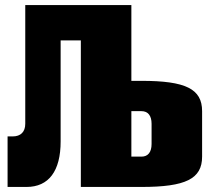

<svg xmlns="http://www.w3.org/2000/svg" viewBox="-20 -740 835 760"><path d="M80 -720V-250C80 -218 62 -200 30 -200H10V0H85C173 0 220 -63 220 -180V-580H300V0H540C715 0 780 -32 780 -120V-300C780 -388 715 -420 540 -420H500V-720ZM500 -300H540C566 -300 580 -282 580 -250V-170C580 -138 566 -120 540 -120H500Z"/></svg>

Font: MikodacsPCS
Style: Regular
Weight: 900
Designer: gluk (gluksza@wp.pl)
Foundry: gluk (gluksza@wp.pl)
Version: Version 0.27